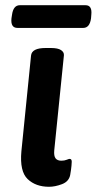

<svg xmlns="http://www.w3.org/2000/svg" viewBox="-20 -709 371 736"><path d="M168 7Q117 7 86 -22.5Q55 -52 62 -129L99 -496Q102 -525 155 -525H175Q202 -525 214 -517Q226 -509 225 -497L188 -133Q186 -111 193 -102Q200 -93 215 -93Q227 -93 235.5 -96.5Q244 -100 247 -100Q255 -100 255 -89Q255 -86 254 -73.5Q253 -61 249 -38Q244 -13 217.5 -3Q191 7 168 7ZM47 -602Q20 -602 24 -639L26 -652Q31 -689 56 -689H308Q334 -689 330 -652L329 -639Q324 -602 299 -602Z"/></svg>

Font: Asap Semi Expanded Semi Expanded SemiBold
Style: Italic
Weight: 600
Width: 6
Italic angle: -6°
Designer: Pablo Cosgaya
Foundry: Omnibus-Type
Version: Version 3.001; ttfautohint (v1.8.4.7-5d5b)